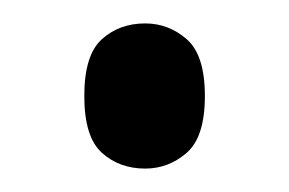

<svg xmlns="http://www.w3.org/2000/svg" viewBox="-20 -137 247 164"><path d="M104 7Q82 7 67 -6.5Q52 -20 52 -55Q52 -90 67 -103.5Q82 -117 104 -117Q124 -117 139.5 -103.5Q155 -90 155 -55Q155 -20 139.5 -6.5Q124 7 104 7Z"/></svg>

Font: Noto Serif Khmer ExtraCondensed
Style: Regular
Weight: 400
Width: 2
Designer: Danh Hong and the Monotype Design Team
Foundry: Monotype Imaging Inc.
Version: Version 2.004